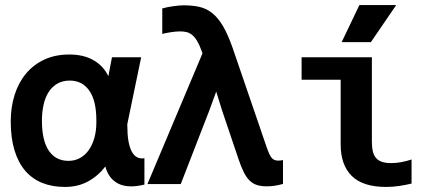

<svg xmlns="http://www.w3.org/2000/svg" viewBox="-20 -720 1689 751"><path d="M392.1 -68.8Q364.7 -32.7 325 -10.7Q285.2 11.2 233.9 11.2Q183.6 11.2 144.3 -4.9Q105 -21 77.9 -53Q50.8 -85 36.4 -133.1Q22 -181.2 22 -245.1Q22 -300.8 37.1 -348.6Q52.2 -396.5 81.3 -431.6Q110.4 -466.8 153.1 -486.8Q195.8 -506.8 251 -506.8Q307.6 -506.8 346.4 -484.1Q385.3 -461.4 403.8 -421.9L418 -496.1H532.2L478 -234.9V-229Q478 -160.6 494.9 -128.2Q511.7 -95.7 544.9 -101.1V2Q481.4 17.6 443.1 -1.5Q404.8 -20.5 392.1 -68.8ZM356.9 -249Q356.9 -326.2 329.3 -365.5Q301.8 -404.8 252.9 -404.8Q224.1 -404.8 203.4 -392.3Q182.6 -379.9 169.4 -358.6Q156.2 -337.4 150.1 -308.8Q144 -280.3 144 -248Q144 -170.4 170.9 -130.6Q197.8 -90.8 248 -90.8Q273.4 -90.8 293.7 -102.3Q314 -113.8 327.9 -134Q341.8 -154.3 349.4 -181.6Q356.9 -209 356.9 -241.2Z M768.6 -521Q759.8 -545.4 750.7 -560.3Q741.7 -575.2 731.4 -583.5Q721.2 -591.8 709.7 -594.5Q698.2 -597.2 684.1 -597.2Q669.4 -597.2 649.7 -594.2Q629.9 -591.3 614.7 -587.4V-687Q635.7 -692.9 659.2 -696Q682.6 -699.2 698.7 -699.2Q733.4 -699.2 760.7 -692.9Q788.1 -686.5 810.5 -668.5Q833 -650.4 852.1 -618.2Q871.1 -585.9 889.2 -534.7L1023.4 -143.1Q1033.7 -113.3 1042.7 -102.5Q1051.8 -91.8 1067.4 -91.8Q1071.3 -91.8 1077.1 -92.3Q1083 -92.8 1086.9 -93.8V-0.5Q1066.4 4.9 1052.7 6.8Q1039.1 8.8 1024.4 8.8Q1001.5 8.8 985.1 3.7Q968.8 -1.5 956.3 -13.7Q943.8 -25.9 933.6 -46.4Q923.3 -66.9 913.1 -97.2L848.6 -288.1L825.7 -361.8L798.8 -288.1L687 0H556.6L772 -511.2Z M1589.8 -2Q1567.9 3.4 1542 7.3Q1516.1 11.2 1490.7 11.2Q1398.9 11.2 1355.7 -32Q1312.5 -75.2 1312.5 -154.8V-408.2H1159.7V-496.1H1434.6V-166Q1434.6 -143.1 1438.5 -127.2Q1442.4 -111.3 1451.4 -101.3Q1460.4 -91.3 1474.9 -86.7Q1489.3 -82 1509.8 -82Q1528.3 -82 1549.1 -85.7Q1569.8 -89.4 1589.8 -96.2ZM1430.7 -555.2H1316.4L1385.7 -700.2H1529.8ZM1099.6 -496.1Z"/></svg>

Font: Code New Roman
Style: Bold
Weight: 700
Monospace: yes
Designer: Sam Radian
Foundry: Code New Roman
Version: Version 1.508 October 19, 2014